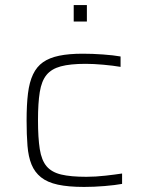

<svg xmlns="http://www.w3.org/2000/svg" viewBox="-20 -730 562 758"><path d="M312 8Q250 8 208.5 -1Q167 -10 142 -30Q117 -50 104.5 -80.5Q92 -111 88.5 -154.5Q85 -198 85 -254Q85 -317 90.5 -361.5Q96 -406 110.5 -436.5Q125 -467 150 -484.5Q175 -502 213.5 -510Q252 -518 307 -518Q345 -518 386.5 -515Q428 -512 456 -507V-466Q427 -471 388 -474.5Q349 -478 318 -478Q257 -478 220 -468Q183 -458 163.5 -434Q144 -410 137 -366.5Q130 -323 130 -256Q130 -186 137 -141.5Q144 -97 164 -73.5Q184 -50 221.5 -41Q259 -32 321 -32Q357 -32 396.5 -36.5Q436 -41 462 -45V-4Q435 1 393 4.5Q351 8 312 8ZM271 -645V-710H323V-645Z"/></svg>

Font: Saira Expanded ExtraLight
Style: Regular
Weight: 250
Width: 7
Designer: Hector Gatti with collaboration of the Omnibus-Type team
Foundry: Omnibus-Type
Version: Version 1.101